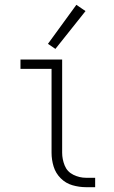

<svg xmlns="http://www.w3.org/2000/svg" viewBox="-20 -777 472 797"><path d="M337 0H375V-39H337Q310 -39 284.5 -51.5Q259 -64 248.5 -90Q238 -116 238 -143V-530H65V-491H194V-143Q194 -114 202.5 -86Q211 -58 232 -37Q253 -16 281 -8Q309 0 337 0ZM210 -574 335 -731 297 -757 179 -595Z"/></svg>

Font: Iosevka Sparkle Extralight
Style: Regular
Weight: 200
Designer: Belleve Invis
Foundry: Belleve Invis
Version: Version 4.5.0; ttfautohint (v1.8.3)